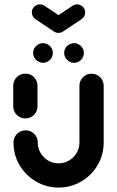

<svg xmlns="http://www.w3.org/2000/svg" viewBox="-20 -856 536 880"><path d="M96.3 -313.3Q81.1 -313.3 68.3 -320.7Q55.6 -328.1 48.1 -340.9Q40.7 -353.7 40.7 -368.9V-463Q40.7 -478.1 48.1 -490.9Q55.6 -503.7 68.3 -511.1Q81.1 -518.5 96.3 -518.5Q111.5 -518.5 124.3 -511.1Q137 -503.7 144.4 -490.9Q151.9 -478.1 151.9 -463V-368.9Q151.9 -353.7 144.4 -340.9Q137 -328.1 124.3 -320.7Q111.5 -313.3 96.3 -313.3ZM399.6 -518.1Q414.8 -518.1 427.6 -510.7Q440.4 -503.3 447.8 -490.6Q455.2 -477.8 455.2 -462.6V-203Q455.2 -146.3 427.2 -98.9Q399.3 -51.5 351.7 -23.9Q304.1 3.7 248.5 3.7Q193 3.7 145.4 -23.9Q97.8 -51.5 69.8 -98.9Q41.9 -146.3 41.9 -203Q41.9 -218.1 49.3 -230.9Q56.7 -243.7 69.4 -251.1Q82.2 -258.5 97.4 -258.5Q112.6 -258.5 125.4 -251.1Q138.1 -243.7 145.6 -230.9Q153 -218.1 153 -203Q153 -177 165.9 -155Q178.9 -133 200.7 -120.2Q222.6 -107.4 248.5 -107.4Q274.4 -107.4 296.3 -120.2Q318.1 -133 331.1 -155Q344.1 -177 344.1 -203V-462.6Q344.1 -477.8 351.5 -490.6Q358.9 -503.3 371.7 -510.7Q384.4 -518.1 399.6 -518.1ZM274.1 -613Q274.1 -625.2 280.2 -635.6Q286.3 -645.9 296.9 -652Q307.4 -658.1 319.3 -658.1Q331.1 -658.1 341.7 -652Q352.2 -645.9 358.3 -635.6Q364.4 -625.2 364.4 -613Q364.4 -601.1 358.3 -590.7Q352.2 -580.4 341.9 -574.3Q331.5 -568.1 319.6 -568.1Q307.8 -568.1 297.2 -574.3Q286.7 -580.4 280.4 -590.7Q274.1 -601.1 274.1 -613ZM131.9 -613Q131.9 -625.2 138 -635.6Q144.1 -645.9 154.6 -652Q165.2 -658.1 177 -658.1Q188.9 -658.1 199.4 -652Q210 -645.9 216.1 -635.6Q222.2 -625.2 222.2 -613Q222.2 -601.1 216.1 -590.7Q210 -580.4 199.6 -574.3Q189.3 -568.1 177.4 -568.1Q165.6 -568.1 155 -574.3Q144.4 -580.4 138.1 -590.7Q131.9 -601.1 131.9 -613ZM125.9 -798.9Q125.9 -814.1 136.9 -825Q147.8 -835.9 163 -835.9Q174.4 -835.9 183.7 -829.6L269.3 -772.6Q276.7 -767.4 280.9 -759.4Q285.2 -751.5 285.2 -742.2Q285.2 -727 274.3 -716.1Q263.3 -705.2 248.1 -705.2Q236.7 -705.2 227.4 -711.5L141.9 -768.5Q134.4 -773.7 130.2 -781.7Q125.9 -789.6 125.9 -798.9ZM333.3 -835.9Q348.5 -835.9 359.4 -825Q370.4 -814.1 370.4 -798.9Q370.4 -789.6 366.1 -781.7Q361.9 -773.7 354.4 -768.5L268.1 -711.1L227.4 -772.6L312.2 -829.6Q321.9 -835.9 333.3 -835.9Z"/></svg>

Font: 26F Galaxy Sans Black
Style: Regular
Weight: 900
Designer: C₂₉H₂₅N₃O₅
Version: Version 1.100